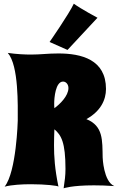

<svg xmlns="http://www.w3.org/2000/svg" viewBox="-20 -998 639 1038"><path d="M598 8C539 -17 535 -147 535 -147C533 -239 539 -317 447 -354C525 -397 553 -459 553 -517C553 -676 420 -709 296 -709C236 -709 201 -703 147 -703C116 -703 69 -705 22 -712C82 -644 76 -424 76 -346C76 -346 69 -69 5 11C45 1 98 -2 148 -2C225 -2 295 6 296 11C276 -85 272 -153 272 -213C272 -243 273 -270 274 -299C311 -268 334 -228 334 -85C334 -49 330 -20 324 20C324 20 367 4 488 4C519 4 556 5 598 8ZM274 -413C273 -422 273 -431 273 -439C273 -468 280 -557 321 -557C336 -557 350 -543 350 -522C350 -479 303 -434 274 -413ZM507 -902C507 -902 419 -949 379 -978C353 -922 248 -771 248 -771L345 -728Z"/></svg>

Font: Spicy Rice
Style: Regular
Weight: 400
Designer: Astigmatic (AOETI)
Foundry: Astigmatic (AOETI)
Version: Version 1.000